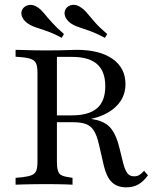

<svg xmlns="http://www.w3.org/2000/svg" viewBox="-20 -782 646 813"><path d="M138.7 -145.2V-472.6Q138.7 -497.6 133.9 -510.9Q129 -524.2 114.9 -530.6Q100.8 -537.1 74.2 -539.5L46 -541.9V-571Q60.5 -571 80.6 -570.2Q100.8 -569.4 124.2 -569Q147.6 -568.5 171 -568.5H179Q207.3 -568.5 231.9 -569Q256.5 -569.4 275.4 -570.2Q294.4 -571 304.8 -571Q401.6 -571 456.5 -532.7Q511.3 -494.4 511.3 -425.8Q511.3 -379 483.5 -344.4Q455.6 -309.7 405.2 -290.3Q354.8 -271 287.1 -271H182.3V-293.5H283.9Q356.5 -293.5 391.1 -323.8Q425.8 -354 425.8 -416.9Q425.8 -479.8 391.1 -510.5Q356.5 -541.1 285.5 -541.1H221V-145.2ZM515.3 11.3Q476.6 11.3 454 -10.1Q431.5 -31.5 420.2 -78.2L398.4 -172.6Q390.3 -208.1 377.8 -228.2Q365.3 -248.4 344.4 -256.5Q323.4 -264.5 288.7 -264.5H187.9V-283.9H280.6Q350.8 -283.9 391.1 -273.4Q431.5 -262.9 452.4 -235.1Q473.4 -207.3 485.5 -156.5L501.6 -91.1Q509.7 -60.5 520.2 -47.6Q530.6 -34.7 549.2 -35.5Q560.5 -35.5 569.4 -40.7Q578.2 -46 590.3 -58.9L606.5 -39.5Q587.1 -12.9 565.3 -0.8Q543.5 11.3 515.3 11.3ZM171 -2.4Q147.6 -2.4 124.2 -2Q100.8 -1.6 80.6 -1.2Q60.5 -0.8 46 0V-29L74.2 -31.5Q100.8 -34.7 114.9 -40.7Q129 -46.8 133.9 -60.1Q138.7 -73.4 138.7 -98.4V-145.2H221V-98.4Q221 -61.3 230.2 -48.4Q239.5 -35.5 271.8 -31.5L287.1 -29V0Q275.8 -0.8 259.3 -1.2Q242.7 -1.6 223.8 -2Q204.8 -2.4 184.7 -2.4H179.8ZM241.1 -621.8Q205.6 -641.1 178.2 -650.4Q150.8 -659.7 130.6 -666.5Q110.5 -673.4 96 -683.9Q77.4 -697.6 72.2 -714.5Q66.9 -731.5 76.6 -745.2Q85.5 -758.1 103.6 -760.9Q121.8 -763.7 141.1 -750Q155.6 -739.5 168.5 -723.4Q181.5 -707.3 200.8 -685.9Q220.2 -664.5 250.8 -637.9ZM424.2 -621.8Q387.9 -641.1 360.5 -650.8Q333.1 -660.5 312.9 -667.3Q292.7 -674.2 279 -683.9Q260.5 -697.6 255.2 -714.5Q250 -731.5 258.9 -745.2Q268.5 -758.9 286.7 -761.3Q304.8 -763.7 323.4 -750Q337.1 -741.1 350.4 -724.6Q363.7 -708.1 383.1 -686.3Q402.4 -664.5 433.9 -637.9Z"/></svg>

Font: Playfair 5pt SemiExpanded Light
Style: Regular
Weight: 400
Version: Version 2.203